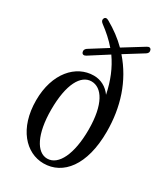

<svg xmlns="http://www.w3.org/2000/svg" viewBox="-194 -874 839 963"><g transform="rotate(30 225.5 -393.0)"><path d="M220 1C332 1 416 -101 416 -295C416 -437 375 -566 285 -669L391 -735C402 -742 404 -751 400 -761C396 -770 387 -772 375 -764L262 -694C228 -728 189 -757 143 -783C131 -790 122 -788 118 -779C114 -769 117 -762 127 -754C162 -728 194 -700 221 -668L121 -605C111 -598 108 -589 112 -579C116 -569 126 -568 137 -575L242 -642C280 -588 305 -527 320 -454C296 -488 260 -507 220 -507C117 -507 30 -412 30 -255C30 -93 118 1 220 1ZM119 -252C119 -400 163 -476 224 -476C284 -476 332 -406 332 -258C332 -118 289 -29 224 -29C163 -29 119 -111 119 -252Z"/></g></svg>

Font: 寒蝉锦书宋 CompactLight
Style: Bold
Weight: 400
Width: 4
Designer: 寒蝉锦书宋{Warren} 思源宋体{Ryoko NISHIZUKA 西塚涼子 (kana & ideographs); Frank Grießhammer (Latin, Greek & Cyrillic); Wenlong ZHANG 
Foundry: Adobe & ChillType
Version: Version 2.000;Glyphs 3.1.1 (3135)